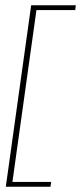

<svg xmlns="http://www.w3.org/2000/svg" viewBox="-20 -650 309 727"><path d="M2 57 98 -630H267L265 -612H118L27 39H174L171 57Z"/></svg>

Font: Alumni Sans SC Thin
Style: Italic
Weight: 100
Italic angle: -8°
Designer: Robert E. Leuschke
Foundry: Robert E. Leuschke
Version: Version 1.016